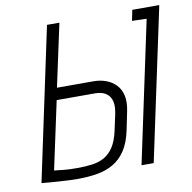

<svg xmlns="http://www.w3.org/2000/svg" viewBox="-80 -779 867 869"><g transform="rotate(-10 354.0 -344.5)"><path d="M574 -651 641 -649 503 0H559L708 -700H584ZM355 -412H187L249 -700H192L43 1Q42 1 53.5 2Q65 3 83.5 4.5Q102 6 124 7.5Q146 9 168 10Q190 11 208 11Q256 11 297.5 4Q339 -3 372 -22Q405 -41 428.5 -76Q452 -111 464 -168L481 -251Q490 -293 483 -323.5Q476 -354 457 -373.5Q438 -393 411.5 -402.5Q385 -412 355 -412ZM410 -175Q400 -129 382 -101.5Q364 -74 339 -60Q314 -46 282.5 -42Q251 -38 214 -38Q196 -38 180.5 -38.5Q165 -39 152.5 -40.5Q140 -42 131 -43Q122 -44 116.5 -44.5Q111 -45 109 -45L176 -357H355Q368 -357 383 -353Q398 -349 410.5 -337.5Q423 -326 428 -305Q433 -284 426 -249Z"/></g></svg>

Font: Advent Pro
Style: Italic
Weight: 400
Italic angle: -12°
Designer: VivaRado, Andreas Kalpakidis
Foundry: VivaRado, Andreas Kalpakidis
Version: Version 3.000